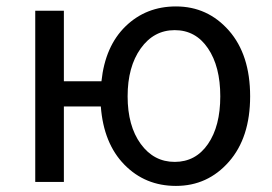

<svg xmlns="http://www.w3.org/2000/svg" viewBox="-20 -577 863 609"><path d="M426.3 -120.6Q467.8 -63.5 534.2 -63.5Q600.6 -63.5 639.6 -120.1Q678.7 -176.8 678.7 -271.5Q678.7 -366.2 639.6 -423.8Q600.6 -481.4 534.2 -481.4Q467.8 -481.4 426.3 -423.3Q384.8 -365.2 384.8 -271.5Q384.8 -177.7 426.3 -120.6ZM182.6 -319.3H301.8Q313.5 -430.7 378.4 -493.7Q443.4 -556.6 538.1 -556.6Q638.7 -556.6 706.1 -480Q773.4 -403.3 773.4 -271.5Q773.4 -140.6 706.1 -64Q638.7 12.7 538.1 12.7Q440.4 12.7 374.5 -54.7Q308.6 -122.1 299.8 -239.3H182.6V0H91.8V-543H182.6Z"/></svg>

Font: Gen Shin Gothic Regular
Style: Regular
Weight: 400
Designer: [Source Han Sans]
Ryoko NISHIZUKA  (kana & ideographs); Paul D. Hunt (Latin, Greek & Cyrillic); Wenlong ZHANG  (bopomofo
Version: Version 1.002.20150607